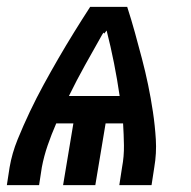

<svg xmlns="http://www.w3.org/2000/svg" viewBox="-37 -540 557 560"><path d="M-17 0 -9 -52Q-2 -93 14.5 -133.5Q31 -174 50 -214Q69 -254 90 -292.5Q111 -331 133 -369Q155 -407 178.5 -445Q202 -483 226 -520H334Q346 -483 356.5 -445Q367 -407 377 -369Q387 -331 395 -292.5Q403 -254 409 -214Q415 -174 417.5 -133.5Q420 -93 413 -52L405 0H311L319 -52Q325 -84 324.5 -116Q324 -148 322 -180H271L241 0H147L177 -180H127Q113 -148 102 -116Q91 -84 85 -52L77 0ZM312 -260Q305 -308 295.5 -356Q286 -404 274 -451L267 -442L265 -445L261 -439Q236 -395 211 -350Q186 -305 164 -260Z"/></svg>

Font: Iosevka Curly
Style: Bold Italic
Weight: 700
Italic angle: -9°
Monospace: yes
Designer: Belleve Invis
Foundry: Belleve Invis
Version: Version 22.1.2; ttfautohint (v1.8.4)